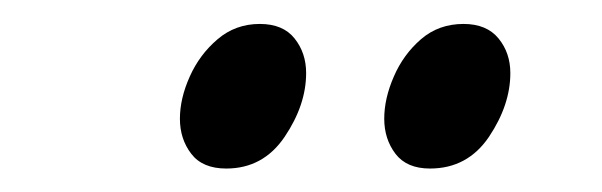

<svg xmlns="http://www.w3.org/2000/svg" viewBox="-20 -631 508 162"><path d="M410.6 -569.3Q410.6 -542.5 392.6 -515.6Q374.5 -488.8 342.8 -488.8Q323.2 -488.8 313.7 -501.2Q304.2 -513.7 304.2 -530.8Q304.2 -547.9 312.3 -566.4Q320.3 -585 335.2 -597.9Q350.1 -610.8 371.1 -610.8Q390.6 -610.8 400.6 -598.6Q410.6 -586.4 410.6 -569.3ZM238.3 -569.3Q238.3 -542.5 220.2 -515.6Q202.1 -488.8 170.9 -488.8Q150.9 -488.8 141.4 -501.2Q131.8 -513.7 131.8 -530.8Q131.8 -547.9 140.1 -566.4Q148.4 -585 163.6 -597.9Q178.7 -610.8 199.2 -610.8Q218.8 -610.8 228.5 -598.6Q238.3 -586.4 238.3 -569.3Z"/></svg>

Font: Dai Banna SIL Medium
Style: Italic
Weight: 500
Italic angle: -11°
Designer: Victor Gaultney
Foundry: SIL International
Version: Version 4.000